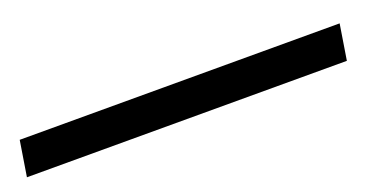

<svg xmlns="http://www.w3.org/2000/svg" viewBox="-85 -72 702 344"><g transform="rotate(-20 266.0 100.0)"><path d="M-68.3 133.3 -57.5 65.8H552.5L541.7 133.3Z"/></g></svg>

Font: Familjen Grotesk GF Medium
Style: Italic
Weight: 500
Designer: Anders Wikstroem, Jonas Baeckman, Matilda Gysing, Kristian Moeller
Foundry: Familjen STHML AB
Version: Version 2.000; Beta; Release 4; Build 6